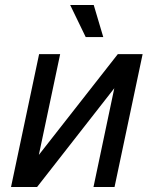

<svg xmlns="http://www.w3.org/2000/svg" viewBox="-20 -746 613 766"><path d="M24 0 136 -530H220L135 -128L450 -530H549L437 0H353L436 -394L128 0ZM322 -598 260 -726H354L392 -598Z"/></svg>

Font: Geist
Style: Italic
Weight: 400
Italic angle: -12°
Designer: Basement.studio, Andrés Briganti, Mateo Zaragoza
Foundry: Basement.studio, Vercel, Andrés Briganti, Guido Ferreyra, Mateo Zaragoza
Version: Version 1.500